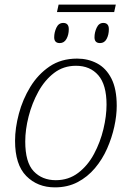

<svg xmlns="http://www.w3.org/2000/svg" viewBox="-20 -799 569 829"><path d="M226 -747 233 -779H480L473 -747ZM238 -613Q214 -613 214 -638Q214 -659 223.5 -679.5Q233 -700 253 -700Q277 -700 277 -673Q277 -649 267 -631Q257 -613 238 -613ZM412 -613Q388 -613 388 -638Q388 -659 397.5 -679.5Q407 -700 426 -700Q450 -700 450 -673Q450 -649 440.5 -631Q431 -613 412 -613ZM217 10Q142 10 93.5 -39Q45 -88 45 -191Q45 -246 61.5 -308Q78 -370 111 -424Q144 -478 194 -512Q244 -546 313 -546Q360 -546 399 -525.5Q438 -505 461 -460Q484 -415 484 -342Q484 -300 473.5 -252Q463 -204 442.5 -157.5Q422 -111 390 -73Q358 -35 315 -12.5Q272 10 217 10ZM221 -21Q276 -21 317.5 -52.5Q359 -84 386 -134.5Q413 -185 426.5 -241.5Q440 -298 440 -347Q440 -433 404.5 -474Q369 -515 308 -515Q254 -515 213.5 -484Q173 -453 145.5 -403Q118 -353 103.5 -296Q89 -239 89 -188Q89 -98 125.5 -59.5Q162 -21 221 -21Z"/></svg>

Font: Noto Serif ExtraLight
Style: Italic
Weight: 200
Italic angle: -12°
Designer: Monotype Design Team
Foundry: Monotype Imaging Inc.
Version: Version 2.014; ttfautohint (v1.8.4.7-5d5b)